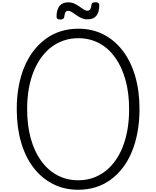

<svg xmlns="http://www.w3.org/2000/svg" viewBox="-20 -1680 1399 1719"><path d="M681 19Q556 19 454.5 -32.5Q353 -84 280 -179Q207 -274 168.5 -407Q130 -540 130 -703Q130 -812 147.5 -907Q165 -1002 198.5 -1082Q232 -1162 280.5 -1225Q329 -1288 390 -1332.5Q451 -1377 524.5 -1400Q598 -1423 681 -1423Q806 -1423 906.5 -1371.5Q1007 -1320 1079.5 -1225Q1152 -1130 1190.5 -997.5Q1229 -865 1229 -703Q1229 -594 1211.5 -498.5Q1194 -403 1161 -322.5Q1128 -242 1080 -179Q1032 -116 971 -71.5Q910 -27 837 -4Q764 19 681 19ZM681 -66Q750 -66 810 -86.5Q870 -107 920.5 -145.5Q971 -184 1011 -239.5Q1051 -295 1079 -365.5Q1107 -436 1121.5 -521Q1136 -606 1136 -703Q1136 -847 1103.5 -964Q1071 -1081 1011.5 -1164.5Q952 -1248 868 -1293Q784 -1338 681 -1338Q612 -1338 551.5 -1317.5Q491 -1297 440 -1258.5Q389 -1220 349 -1164.5Q309 -1109 280.5 -1038.5Q252 -968 237.5 -883.5Q223 -799 223 -703Q223 -558 255.5 -440.5Q288 -323 348.5 -239.5Q409 -156 493.5 -111Q578 -66 681 -66ZM520 -1505Q486 -1505 486 -1532Q487 -1594 513 -1626.5Q539 -1659 590 -1659Q621 -1659 646 -1647.5Q671 -1636 691 -1621.5Q711 -1607 729 -1595.5Q747 -1584 764 -1584Q781 -1584 789.5 -1600Q798 -1616 799 -1639Q802 -1660 833 -1660Q852 -1660 860.5 -1653.5Q869 -1647 869 -1633Q868 -1570 842.5 -1538.5Q817 -1507 765 -1507Q734 -1507 708.5 -1518.5Q683 -1530 662.5 -1545Q642 -1560 624 -1571.5Q606 -1583 590 -1583Q573 -1583 565.5 -1570Q558 -1557 556 -1532Q555 -1519 546 -1512Q537 -1505 520 -1505Z"/></svg>

Font: Playwrite FR Trad
Style: Regular
Weight: 400
Designer: Veronika Burian, José Scaglione
Foundry: TypeTogether
Version: Version 1.000